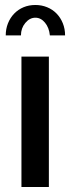

<svg xmlns="http://www.w3.org/2000/svg" viewBox="-20 -750 282 770"><path d="M122 -679Q99 -679 81.5 -658Q64 -637 64 -608H3Q3 -634 12 -656.5Q21 -679 37 -695.5Q53 -712 74.5 -721Q96 -730 122 -730Q147 -730 169 -721Q191 -712 207 -695.5Q223 -679 232 -656.5Q241 -634 241 -608H180Q177 -639 160.5 -659Q144 -679 122 -679ZM66 0V-523H176V0Z"/></svg>

Font: IngvarSans
Style: Regular
Weight: 600
Version: Version 3.000